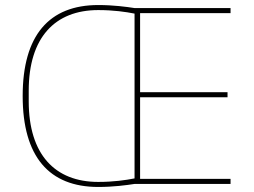

<svg xmlns="http://www.w3.org/2000/svg" viewBox="-20 -730 1007 762"><path d="M514 0C482 5 430 12 370 12C175 12 70 -108 70 -349C70 -590 175 -710 370 -710C430 -710 482 -703 514 -698H895V-678H536V-364H883V-344H536V-20H895V0ZM370 -8C430 -8 479 -15 514 -22V-676C479 -683 430 -690 370 -690C198 -690 94 -581 94 -370V-328C94 -117 198 -8 370 -8Z"/></svg>

Font: Plexus Sans Thin
Style: Regular
Weight: 250
Version: Version 2.001;PS 002.001;hotconv 1.0.70;makeotf.lib2.5.58329